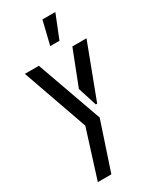

<svg xmlns="http://www.w3.org/2000/svg" viewBox="-237 -825 885 1082"><g transform="rotate(-30 205.0 -284.0)"><path d="M208 -607 245 -759H329L268 -607ZM57 191 155 -120 6 -543H97L248 -119L145 191ZM266 -194 227 -317 315 -543H407L275 -194Z"/></g></svg>

Font: Stick No Bills Medium
Style: Regular
Weight: 500
Version: Version 2.000